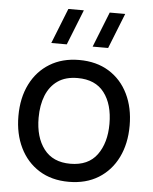

<svg xmlns="http://www.w3.org/2000/svg" viewBox="-55 -834 711 895"><g transform="rotate(5 300.0 -387.0)"><path d="M429 -622.5H356.5L422 -787.5H494.5ZM235.5 -622.5H163L228.5 -787.5H301ZM300 15Q219.5 15 161.2 -21.5Q103 -58 71.5 -122.5Q40 -187 40 -270.5Q40 -355.5 72 -419.5Q104 -483.5 162.5 -519.2Q221 -555 300 -555Q381 -555 439.5 -518.8Q498 -482.5 529.2 -418.2Q560.5 -354 560.5 -270.5Q560.5 -186 529 -121.8Q497.5 -57.5 439 -21.2Q380.5 15 300 15ZM300 -69.5Q384 -69.5 425 -125.5Q466 -181.5 466 -270.5Q466 -362 424.5 -416.2Q383 -470.5 300 -470.5Q243.5 -470.5 207 -445Q170.5 -419.5 152.5 -374.5Q134.5 -329.5 134.5 -270.5Q134.5 -179.5 176.5 -124.5Q218.5 -69.5 300 -69.5Z"/></g></svg>

Font: Manrope ExtraLight Medium
Style: Regular
Weight: 500
Version: Version 4.504